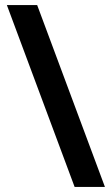

<svg xmlns="http://www.w3.org/2000/svg" viewBox="-20 -734 439 754"><path d="M126 -714H7L273 0H392Z"/></svg>

Font: Noto Sans Balinese SemiBold
Style: Regular
Weight: 600
Designer: Aditya Bayu, David Williams
Foundry: David Williams
Version: Version 2.005